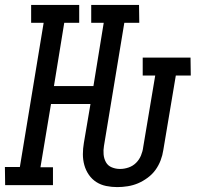

<svg xmlns="http://www.w3.org/2000/svg" viewBox="-37 -755 807 783"><path d="M441 8Q418 8 396 3.5Q374 -1 356 -12.5Q338 -24 325.5 -42Q313 -60 307 -81.5Q301 -103 301 -126Q301 -149 305 -172L332 -331H171L128 -73H179V0H-16L-17 -74H44L141 -662H90V-735H286V-662H225L183 -404H344L386 -662H335V-735H530L531 -662H470L387 -160Q384 -143 385.5 -125.5Q387 -108 395 -93.5Q403 -79 419 -72.5Q435 -66 452 -66H453Q470 -66 487.5 -72Q505 -78 518 -91Q531 -104 538 -121Q545 -138 547 -155L596 -447H545V-520H740L741 -447H680L629 -143Q626 -122 618 -101Q610 -80 597 -62Q584 -44 565 -30Q546 -16 526 -7.5Q506 1 484 4.5Q462 8 441 8Z"/></svg>

Font: Iosevka Etoile
Style: Italic
Weight: 400
Italic angle: -9°
Designer: Belleve Invis
Foundry: Belleve Invis
Version: Version 22.1.2; ttfautohint (v1.8.4)